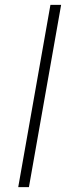

<svg xmlns="http://www.w3.org/2000/svg" viewBox="-20 -770 272 790"><path d="M231.5 -750 99 0H55L187.5 -750Z"/></svg>

Font: Russisch Sans ExtraLight
Style: Italic
Weight: 200
Width: 4
Italic angle: -10°
Designer: Michael Sharanda (font) & Cristiano Sobral (main changes)
Foundry: Michael Sharanda
Version: Version 2.00;September 8, 2020;FontCreator 13.0.0.2681 64-bi